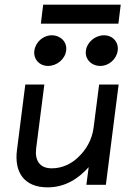

<svg xmlns="http://www.w3.org/2000/svg" viewBox="-20 -796 540 827"><path d="M166 -776 156 -694H490L500 -776ZM412 -512C449 -512 482 -541 487 -578C492 -615 465 -644 428 -644C390 -644 355 -615 350 -578C345 -541 374 -512 412 -512ZM187 -512C225 -512 260 -541 265 -578C270 -615 241 -644 203 -644C166 -644 133 -615 128 -578C123 -541 150 -512 187 -512ZM53 -149C41 -54 84 11 185 11C262 11 319 -28 362 -76L352 0H436L491 -432H407L383 -245C376 -192 349 -149 318 -120C291 -93 251 -71 203 -71C149 -71 129 -107 136 -159L171 -432H89Z"/></svg>

Font: Charger
Style: BdIt
Weight: 400
Designer: Jasper
Foundry: Cannot Into Space Fonts
Version: Version 0.98